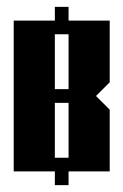

<svg xmlns="http://www.w3.org/2000/svg" viewBox="-20 -500 360 560"><path d="M140 -480H180V-440H300V-260L260 -220L300 -180V0H180V40H140V0H20V-440H140ZM140 -400V-240H180V-400ZM140 -200V-40H180V-200Z"/></svg>

Font: SOV_poster
Style: Bold
Weight: 700
Version: Version 1.00